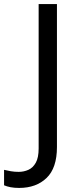

<svg xmlns="http://www.w3.org/2000/svg" viewBox="-98 -734 391 944"><path d="M-4 190Q-28 190 -46 186.5Q-64 183 -78 177V101Q-62 105 -44 108Q-26 111 -6 111Q19 111 41.5 101Q64 91 78 66Q92 41 92 -4V-714H182V-11Q182 92 131 141Q80 190 -4 190Z"/></svg>

Font: Noto Sans Thai Looped
Style: Regular
Weight: 400
Designer: Sasikarn Vongin, Ben Mitchell
Foundry: The Fontpad Ltd
Version: Version 1.001; ttfautohint (v1.8.4.7-5d5b)